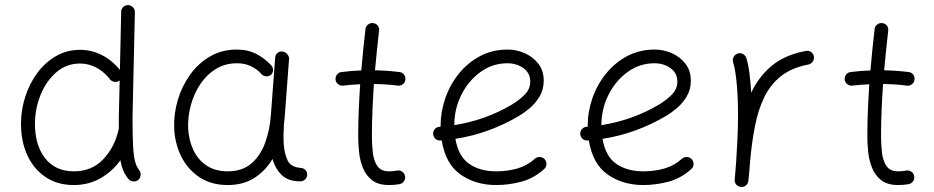

<svg xmlns="http://www.w3.org/2000/svg" viewBox="-20 -712 3694 759"><path d="M296.9 -515.1Q339.8 -515.1 380.1 -495.6Q420.4 -476.1 454.1 -436L459 -665Q459 -676.3 467 -684.1Q475.1 -691.9 486.3 -691.9Q497.6 -691.4 505.4 -683.3Q513.2 -675.3 513.2 -664.1L503.9 -249.5Q503.9 -176.3 506.1 -135Q508.3 -93.8 514.2 -73Q520 -52.2 530.3 -39.6Q537.1 -30.8 535.9 -19.3Q534.7 -7.8 526.4 -0.5Q517.6 6.3 506.1 5.1Q494.6 3.9 487.3 -4.9Q463.4 -33.7 456.1 -78.6Q424.8 -34.7 377.7 -7.6Q330.6 19.5 271.5 19.5Q207 19.5 160.2 -12Q113.3 -43.5 88.1 -98.1Q63 -152.8 63 -222.7Q63 -276.9 79.6 -328.9Q96.2 -380.9 127 -422.9Q157.7 -464.8 200.9 -490Q244.1 -515.1 296.9 -515.1ZM118.2 -222.2Q118.2 -138.2 158.4 -86.4Q198.7 -34.7 272.5 -34.7Q342.8 -34.7 388.2 -82.5Q433.6 -130.4 449.2 -201.2L449.7 -203.1Q449.7 -213.4 449.7 -225.3Q449.7 -237.3 449.7 -250L453.1 -394Q451.7 -393.1 450.2 -392.1Q440.9 -386.2 429.4 -389.2Q418 -392.1 412.6 -401.4Q387.7 -431.6 357.9 -446.3Q328.1 -460.9 296.4 -460.9Q242.7 -460.9 202.6 -426.3Q162.6 -391.6 140.4 -336.9Q118.2 -282.2 118.2 -222.2Z M879.9 -34.7Q937.5 -34.7 973.4 -65.4Q1009.3 -96.2 1027.8 -146.7Q1046.4 -197.3 1050.8 -257.3L1067.9 -484.9Q1068.8 -496.1 1077.4 -502.9Q1085.9 -509.8 1096.7 -508.3Q1107.9 -506.8 1115.7 -497.8Q1123.5 -488.8 1122.6 -478L1105.5 -250Q1104.5 -235.4 1102.5 -221.2Q1101.1 -201.7 1100.8 -181.4Q1100.6 -161.1 1101.6 -143.1Q1104 -105 1117.2 -77.4Q1130.4 -49.8 1173.3 -47.9Q1181.2 -45.9 1187.5 -40Q1193.8 -34.2 1194.3 -22Q1194.3 -10.7 1186.3 -2.9Q1178.2 4.9 1167 4.9Q1119.1 4.9 1093.5 -20.3Q1067.9 -45.4 1057.1 -83.5Q1029.8 -37.1 985.8 -8.8Q941.9 19.5 879.9 19.5Q815.4 19.5 768.8 -11.2Q722.2 -42 696.5 -93.5Q670.9 -145 668.5 -206.5Q666.5 -261.2 682.6 -315.9Q698.7 -370.6 731 -416Q763.2 -461.4 810.1 -488.8Q856.9 -516.1 916.5 -516.1Q960.4 -516.1 994.1 -498.3Q1027.8 -480.5 1053.2 -452.6Q1060.5 -443.8 1059.3 -432.6Q1058.1 -421.4 1049.8 -415Q1041 -408.7 1029.5 -410.6Q1018.1 -412.6 1011.2 -421.9Q996.1 -438.5 972.2 -450.2Q948.2 -461.9 917 -461.9Q869.6 -461.9 833 -439.2Q796.4 -416.5 771.5 -378.9Q746.6 -341.3 734.4 -296.1Q722.2 -251 723.6 -206.1Q726.1 -158.2 744.4 -119.1Q762.7 -80.1 796.9 -57.4Q831.1 -34.7 879.9 -34.7Z M1582.5 -397Q1581.5 -386.2 1572.5 -379.2Q1563.5 -372.1 1552.2 -373.5Q1509.3 -379.4 1458 -379.9Q1454.6 -328.6 1452.4 -277.1Q1450.2 -225.6 1450.2 -173.3Q1450.2 -140.1 1453.9 -108.2Q1457.5 -76.2 1471.9 -55.4Q1486.3 -34.7 1518.1 -34.7Q1532.7 -34.7 1549.3 -37.6Q1560.5 -40 1569.8 -33.4Q1579.1 -26.9 1581.1 -15.6Q1583.5 -4.9 1576.9 4.4Q1570.3 13.7 1559.1 16.1Q1538.6 19.5 1518.1 19.5Q1475.1 19.5 1450.4 0Q1425.8 -19.5 1414.1 -49.8Q1402.3 -80.1 1399.2 -113Q1396 -146 1396 -173.3Q1396 -225.6 1398.2 -276.9Q1400.4 -328.1 1403.8 -378.9Q1369.1 -377.4 1336.9 -373.5Q1326.2 -372.1 1316.9 -379.2Q1307.6 -386.2 1306.6 -397Q1305.2 -408.2 1312.3 -417.2Q1319.3 -426.3 1330.1 -427.2Q1367.2 -432.1 1408.2 -433.6Q1411.6 -474.6 1415.8 -515.4Q1419.9 -556.2 1424.8 -597.2Q1425.8 -608.4 1435.1 -615.2Q1444.3 -622.1 1455.1 -620.6Q1466.3 -619.6 1473.1 -610.8Q1480 -602.1 1478.5 -590.8Q1474.1 -551.3 1470 -512.2Q1465.8 -473.1 1462.4 -434.1Q1487.3 -433.6 1511.5 -431.9Q1535.6 -430.2 1559.1 -427.2Q1570.3 -426.3 1577.1 -417.2Q1584 -408.2 1582.5 -397Z M2131.3 -43.9Q2090.3 -6.8 2040.8 6.3Q1991.2 19.5 1941.4 19.5Q1860.4 19.5 1800.8 -22Q1741.2 -63.5 1726.1 -157.2Q1723.6 -156.7 1721.2 -156.7Q1710 -155.8 1701.7 -163.1Q1693.4 -170.4 1692.4 -181.6Q1691.4 -192.9 1698.7 -201.4Q1706.1 -210 1717.3 -210.9Q1719.7 -210.9 1721.7 -211.4Q1721.7 -212.9 1721.7 -214.8Q1721.7 -270.5 1740.5 -324.2Q1759.3 -377.9 1794.4 -421.4Q1829.6 -464.8 1878.4 -490.5Q1927.2 -516.1 1986.8 -516.1Q2021 -516.1 2053.7 -502Q2086.4 -487.8 2107.9 -460.4Q2129.4 -433.1 2129.4 -393.1Q2129.4 -357.4 2112.8 -330.1Q2096.2 -302.7 2073.5 -283.9Q2050.8 -265.1 2032.7 -254.4Q1913.1 -183.6 1780.3 -163.1Q1792 -94.2 1834.5 -64.5Q1877 -34.7 1941.4 -34.7Q1986.3 -34.7 2025.6 -46.1Q2064.9 -57.6 2094.2 -84.5Q2102.5 -91.8 2114 -91.3Q2125.5 -90.8 2133.3 -82.5Q2140.6 -74.2 2140.1 -62.7Q2139.6 -51.3 2131.3 -43.9ZM1985.8 -461.9Q1926.8 -461.9 1879.2 -427.2Q1831.5 -392.6 1803.7 -336.9Q1775.9 -281.2 1775.9 -217.3Q1899.4 -236.8 2002.9 -298.3Q2031.7 -315.4 2054 -337.6Q2076.2 -359.9 2076.2 -389.6Q2076.2 -422.9 2049.3 -442.4Q2022.5 -461.9 1985.8 -461.9Z M2712.9 -43.9Q2671.9 -6.8 2622.3 6.3Q2572.8 19.5 2522.9 19.5Q2441.9 19.5 2382.3 -22Q2322.8 -63.5 2307.6 -157.2Q2305.2 -156.7 2302.7 -156.7Q2291.5 -155.8 2283.2 -163.1Q2274.9 -170.4 2273.9 -181.6Q2272.9 -192.9 2280.3 -201.4Q2287.6 -210 2298.8 -210.9Q2301.3 -210.9 2303.2 -211.4Q2303.2 -212.9 2303.2 -214.8Q2303.2 -270.5 2322 -324.2Q2340.8 -377.9 2376 -421.4Q2411.1 -464.8 2460 -490.5Q2508.8 -516.1 2568.4 -516.1Q2602.5 -516.1 2635.3 -502Q2668 -487.8 2689.5 -460.4Q2710.9 -433.1 2710.9 -393.1Q2710.9 -357.4 2694.3 -330.1Q2677.7 -302.7 2655 -283.9Q2632.3 -265.1 2614.3 -254.4Q2494.6 -183.6 2361.8 -163.1Q2373.5 -94.2 2416 -64.5Q2458.5 -34.7 2522.9 -34.7Q2567.9 -34.7 2607.2 -46.1Q2646.5 -57.6 2675.8 -84.5Q2684.1 -91.8 2695.6 -91.3Q2707 -90.8 2714.8 -82.5Q2722.2 -74.2 2721.7 -62.7Q2721.2 -51.3 2712.9 -43.9ZM2567.4 -461.9Q2508.3 -461.9 2460.7 -427.2Q2413.1 -392.6 2385.3 -336.9Q2357.4 -281.2 2357.4 -217.3Q2481 -236.8 2584.5 -298.3Q2613.3 -315.4 2635.5 -337.6Q2657.7 -359.9 2657.7 -389.6Q2657.7 -422.9 2630.9 -442.4Q2604 -461.9 2567.4 -461.9Z M2908.2 26.9Q2904.8 26.4 2901.9 25.4Q2901.4 25.4 2900.9 24.9Q2900.9 24.9 2900.4 24.9Q2887.7 19.5 2884.8 6.3Q2884.8 5.9 2884.3 4.9Q2884.3 4.9 2884.3 4.4Q2883.8 1 2884.3 -2.9Q2884.3 -4.9 2884.8 -7.3Q2886.2 -23.4 2887.5 -39.6Q2888.7 -55.7 2890.1 -71.8Q2893.1 -115.2 2895.3 -163.6Q2897.5 -211.9 2897.5 -259.8Q2897.5 -322.8 2892.6 -378.7Q2887.7 -434.6 2877.9 -466.3Q2875 -477.1 2880.4 -487.1Q2885.7 -497.1 2896.5 -500.5Q2907.2 -503.9 2917.2 -498.3Q2927.2 -492.7 2930.7 -481.9Q2938.5 -455.6 2942.9 -420.7Q2947.3 -385.7 2949.7 -345.7Q2978.5 -407.7 3029.8 -451.2Q3081.1 -494.6 3165.5 -510.7Q3176.3 -513.2 3185.8 -506.6Q3195.3 -500 3197.3 -489.3Q3199.7 -478.5 3193.1 -469Q3186.5 -459.5 3175.8 -457Q3109.9 -444.3 3068.1 -411.6Q3026.4 -378.9 3002 -329.1Q2977.5 -279.3 2964.8 -215.1Q2952.1 -150.9 2945.3 -75.7Q2942.4 -33.7 2938.5 2.9Q2938 6.3 2936.5 9.8Q2936.5 9.8 2936.5 9.8Q2936.5 10.7 2936 11.2Q2930.7 23.4 2917.5 26.4Q2917 26.4 2916 26.4Q2916 26.4 2916 26.9Q2912.1 27.3 2908.2 26.9Z M3595.2 -397Q3594.2 -386.2 3585.2 -379.2Q3576.2 -372.1 3564.9 -373.5Q3522 -379.4 3470.7 -379.9Q3467.3 -328.6 3465.1 -277.1Q3462.9 -225.6 3462.9 -173.3Q3462.9 -140.1 3466.6 -108.2Q3470.2 -76.2 3484.6 -55.4Q3499 -34.7 3530.8 -34.7Q3545.4 -34.7 3562 -37.6Q3573.2 -40 3582.5 -33.4Q3591.8 -26.9 3593.8 -15.6Q3596.2 -4.9 3589.6 4.4Q3583 13.7 3571.8 16.1Q3551.3 19.5 3530.8 19.5Q3487.8 19.5 3463.1 0Q3438.5 -19.5 3426.8 -49.8Q3415 -80.1 3411.9 -113Q3408.7 -146 3408.7 -173.3Q3408.7 -225.6 3410.9 -276.9Q3413.1 -328.1 3416.5 -378.9Q3381.8 -377.4 3349.6 -373.5Q3338.9 -372.1 3329.6 -379.2Q3320.3 -386.2 3319.3 -397Q3317.9 -408.2 3325 -417.2Q3332 -426.3 3342.8 -427.2Q3379.9 -432.1 3420.9 -433.6Q3424.3 -474.6 3428.5 -515.4Q3432.6 -556.2 3437.5 -597.2Q3438.5 -608.4 3447.8 -615.2Q3457 -622.1 3467.8 -620.6Q3479 -619.6 3485.8 -610.8Q3492.7 -602.1 3491.2 -590.8Q3486.8 -551.3 3482.7 -512.2Q3478.5 -473.1 3475.1 -434.1Q3500 -433.6 3524.2 -431.9Q3548.3 -430.2 3571.8 -427.2Q3583 -426.3 3589.8 -417.2Q3596.7 -408.2 3595.2 -397Z"/></svg>

Font: Mikhak-DS1-FD Light
Style: Regular
Weight: 300
Designer: Amin Abedi
Version: Version 3.2